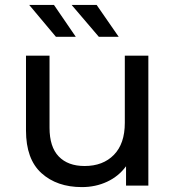

<svg xmlns="http://www.w3.org/2000/svg" viewBox="-20 -757 717 783"><path d="M314 6Q212 6 149 -51Q86 -108 86 -225V-530H182V-236Q182 -158 219.5 -119Q257 -80 325 -80Q400 -80 444.5 -125.5Q489 -171 489 -256V-530H585V0H494V-79Q464 -38 417 -16Q370 6 314 6ZM208 -607 99 -737H200L289 -607ZM383 -607 272 -737H374L464 -607Z"/></svg>

Font: Montserrat Medium
Style: Regular
Weight: 500
Designer: Julieta Ulanovsky
Foundry: Julieta Ulanovsky
Version: Version 9.000; ttfautohint (v1.8.4.7-5d5b)